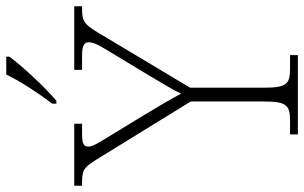

<svg xmlns="http://www.w3.org/2000/svg" viewBox="-209 -772 971 613"><g transform="rotate(-90 276.5 -465.5)"><path d="M252 -784V-771H261C305 -807 377 -886 402 -921V-931H345C324 -886 281 -822 252 -784ZM154 0H407V-25H364C315 -25 303 -35 303 -109V-344L480 -640C506 -682 515 -689 555 -689H563V-714H360V-689H405C440 -689 448 -681 448 -667C448 -654 440 -637 427 -616L339 -470C314 -428 294 -395 284 -373C264 -410 240 -451 215 -492L137 -620C125 -640 115 -656 115 -669C115 -681 120 -689 154 -689H188V-714H-10V-689H0C41 -689 48 -683 73 -644L259 -342V-108C259 -35 246 -25 198 -25H154Z"/></g></svg>

Font: Noto Serif Myanmar ExtraLight
Style: Regular
Weight: 200
Designer: Ben Mitchell and the Monotype Design Team
Foundry: Monotype Imaging Inc.
Version: Version 2.106